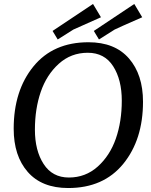

<svg xmlns="http://www.w3.org/2000/svg" viewBox="-20 -933 759 968"><path d="M701 -420Q701 -229 601.5 -107Q502 15 324 15Q191 15 120 -66Q49 -147 49 -284Q49 -476 148.5 -598Q248 -720 426 -720Q559 -720 630 -638.5Q701 -557 701 -420ZM276.5 -611.5Q215 -556 185.5 -470Q156 -384 156 -279Q156 -174 200 -106Q244 -38 327.5 -38Q411 -38 472.5 -93Q534 -148 564 -234Q594 -320 594 -425.5Q594 -531 550.5 -599Q507 -667 422.5 -667Q338 -667 276.5 -611.5ZM449 -913 489 -846Q369 -793 350 -784L271 -734L245 -777ZM657 -913 697 -846Q576 -793 558 -784L479 -734L453 -777Z"/></svg>

Font: Andada
Style: Italic
Weight: 400
Italic angle: -8.29999°
Designer: Carolina Giovagnoli
Foundry: Carolina Giovagnoli
Version: Version 1.003